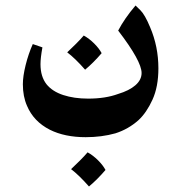

<svg xmlns="http://www.w3.org/2000/svg" viewBox="-20 -319 648 697"><path d="M525 -220Q555 -150 555 -71Q555 -4 533.5 43Q512 90 483 117Q446 150 399 165Q349 179 291 179Q215 179 161 152Q102 122 78 65Q63 31 63 -13Q63 -42 73 -82.5Q83 -123 99 -159L134 -147Q127 -109 127 -86Q127 -41 149 -13Q170 13 209.5 26Q249 39 300 39Q363 39 409 22Q449 10 471.5 -9.5Q494 -29 494 -54Q494 -97 409 -208Q432 -252 472 -299Q473 -298 489.5 -282Q506 -266 525 -220ZM349 -126Q319 -91 289 -66Q253 -107 224 -129Q239 -143 256 -160Q273 -177 284 -190Q304 -179 322 -161Q340 -143 349 -126ZM363 298Q333 333 303 358Q267 317 238 295Q253 281 270 264Q287 247 298 234Q318 245 336 263Q354 281 363 298Z"/></svg>

Font: Mirza SemiBold
Style: Regular
Weight: 600
Designer: Arabic design by Kourosh Beigpour, Latin design by Eduardo Tunni, engineering by Lasse Fister
Version: Version 1.0010g